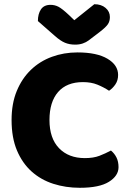

<svg xmlns="http://www.w3.org/2000/svg" viewBox="-20 -874 611 912"><path d="M374 -484Q297 -484 256 -437Q215 -390 215 -304Q215 -217 260.5 -170Q306 -123 383 -123Q424 -123 452.5 -134Q481 -145 507 -159Q524 -145 533.5 -125.5Q543 -106 543 -80Q543 -39 497.5 -10.5Q452 18 359 18Q292 18 233 -1Q174 -20 130 -59.5Q86 -99 60.5 -159.5Q35 -220 35 -304Q35 -382 59.5 -441.5Q84 -501 126.5 -542Q169 -583 226 -604Q283 -625 348 -625Q440 -625 490.5 -595Q541 -565 541 -518Q541 -492 528 -473Q515 -454 498 -443Q472 -460 442.5 -472Q413 -484 374 -484ZM333 -778 428 -854Q461 -854 481.5 -836.5Q502 -819 502 -793Q502 -773 492.5 -759Q483 -745 456 -724L401 -682Q389 -673 373 -667.5Q357 -662 337 -662Q310 -662 288.5 -671Q267 -680 241 -703L160 -774Q160 -808 174.5 -829.5Q189 -851 220 -851Q240 -851 257.5 -842Q275 -833 307 -803Z"/></svg>

Font: Baloo Paaji
Style: Regular
Weight: 400
Designer: Shuchita Grover and Ek Type
Foundry: Ek Type
Version: Version 1.443;PS 1.000;hotconv 16.6.51;makeotf.lib2.5.65220;